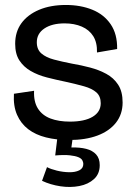

<svg xmlns="http://www.w3.org/2000/svg" viewBox="-20 -550 542 772"><path d="M257 13Q207 13 165 2.5Q123 -8 93.5 -30.5Q64 -53 48.5 -88.5Q33 -124 36 -173L117 -185Q115 -141 132.5 -113.5Q150 -86 183 -73.5Q216 -61 261 -61Q320 -61 352.5 -80.5Q385 -100 385 -135Q385 -163 367.5 -178.5Q350 -194 318 -203Q286 -212 245 -221Q206 -229 169 -238.5Q132 -248 103.5 -264.5Q75 -281 58 -307Q41 -333 41 -374Q41 -422 66 -456.5Q91 -491 137 -510.5Q183 -530 245 -530Q304 -530 351 -511Q398 -492 425 -452.5Q452 -413 451 -353L370 -339Q371 -379 355 -404.5Q339 -430 309 -443Q279 -456 240 -456Q189 -456 158.5 -435.5Q128 -415 128 -380Q128 -351 146.5 -335Q165 -319 197 -310.5Q229 -302 270 -294Q306 -288 342 -278.5Q378 -269 407.5 -253Q437 -237 455 -209.5Q473 -182 473 -138Q473 -91 446.5 -57Q420 -23 372 -5Q324 13 257 13ZM149 177 169 122Q184 130 208.5 136Q233 142 257.5 142.5Q282 143 298.5 135Q315 127 315 109Q315 102 311 94.5Q307 87 295 82Q283 77 261 74.5Q239 72 202 75L212 -7H274L267 43Q301 42 326.5 48.5Q352 55 366.5 71Q381 87 381 114Q381 149 358 170Q335 191 299 198Q263 205 223 199Q183 193 149 177Z"/></svg>

Font: Bricolage Grotesque 72pt
Style: Regular
Weight: 400
Version: Version 1.001;gftools[0.9.33.dev8+g029e19f]